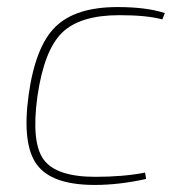

<svg xmlns="http://www.w3.org/2000/svg" viewBox="-20 -512 515 544"><path d="M391 -23 394 -5Q318 12 248 12Q127 12 84.5 -45.5Q42 -103 61 -242Q80 -380 137 -436Q194 -492 313 -492Q395 -492 447 -475L440 -457Q396 -469 318 -469Q207 -469 156 -419.5Q105 -370 86 -239Q68 -108 104 -59.5Q140 -11 250 -11Q330 -11 391 -23Z"/></svg>

Font: Exo 2.0 Thin
Style: Italic
Weight: 250
Italic angle: -8°
Designer: Natanael Gama
Version: Version 1.001;PS 001.001;hotconv 1.0.70;makeotf.lib2.5.58329